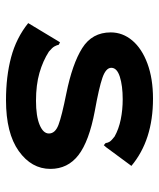

<svg xmlns="http://www.w3.org/2000/svg" viewBox="35 -554 530 640"><g transform="rotate(90 300.0 -234.0)"><path d="M314 11Q235 11 171 -6Q107 -23 57 -63L116 -161L121 -169L129 -165Q131 -157 135 -150Q139 -143 152 -132Q183 -112 223 -100.5Q263 -89 316 -89Q367 -89 396 -101Q425 -113 425 -132Q425 -153 396 -164Q367 -175 292 -190Q193 -210 140.5 -243Q88 -276 88 -338Q88 -378 115 -410Q142 -442 192 -460.5Q242 -479 309 -479Q447 -479 533 -407L471 -323L464 -315L457 -321Q456 -329 452 -335Q448 -341 435 -351Q410 -365 378 -371.5Q346 -378 311 -378Q266 -378 236 -368.5Q206 -359 206 -340Q206 -322 239 -310.5Q272 -299 350 -285Q451 -266 497 -230.5Q543 -195 543 -137Q543 -74 483.5 -31.5Q424 11 314 11Z"/></g></svg>

Font: Inconsolata Expanded ExtraBold
Style: Regular
Weight: 800
Width: 7
Monospace: yes
Designer: Raph Levien, Cyreal, Brenton Simpson
Foundry: Raph Levien, Cyreal, Google
Version: Version 3.001; ttfautohint (v1.8.2.53-6de2)